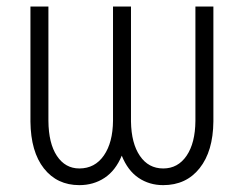

<svg xmlns="http://www.w3.org/2000/svg" viewBox="-20 -548 743 579"><path d="M623.5 -528.3V-181.6Q622.6 -91.8 582 -40.8Q541.5 10.3 472.2 10.3Q430.2 10.3 397.7 -11.7Q365.2 -33.7 347.2 -78.6Q328.6 -33.7 295.4 -11.7Q262.2 10.3 219.2 10.3Q152.3 10.3 112.5 -40Q72.8 -90.3 71.8 -181.2V-528.3H126V-183.6Q126.5 -115.7 151.6 -77.9Q176.8 -40 219.2 -40Q266.1 -40 293.2 -79.1Q320.3 -118.2 320.8 -184.1V-528.3H375V-181.6Q376 -115.7 401.9 -77.9Q427.7 -40 472.2 -40Q516.6 -40 542.7 -78.4Q568.8 -116.7 569.3 -183.6V-528.3Z"/></svg>

Font: MAUL Condensed Light
Style: Light
Weight: 300
Designer: MAUL
Version: Version 2.137; 2017; ttfautohint (v1.8.3)